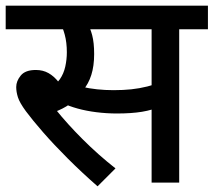

<svg xmlns="http://www.w3.org/2000/svg" viewBox="-20 -642 751 675"><path d="M263 -539 286 -562Q297 -545 304 -518.5Q311 -492 311 -452Q311 -410 301 -378.5Q291 -347 272 -325L267 -314Q249 -292 225 -275.5Q201 -259 171 -248L176 -257Q216 -207 270.5 -152.5Q325 -98 386 -50L323 13Q267 -36 218 -85Q169 -134 131.5 -177Q94 -220 71 -251Q49 -281 43 -300Q37 -319 37 -336Q37 -357 53 -376.5Q69 -396 106 -396Q131 -396 150.5 -385Q170 -374 186 -353.5Q202 -333 216 -303L153 -333Q177 -344 190.5 -363.5Q204 -383 209.5 -408Q215 -433 215 -458Q215 -493 207.5 -520.5Q200 -548 191 -561L243 -539H0V-622H432V-539ZM610 -539V0H513V-539H408V-622H711V-539ZM379 -325Q413 -325 441.5 -328Q470 -331 498 -338Q526 -345 558 -357V-272Q516 -255 479 -249Q442 -243 391 -243Q355 -243 319 -247.5Q283 -252 252.5 -260.5Q222 -269 202 -279L221 -350Q242 -343 267.5 -337Q293 -331 321.5 -328Q350 -325 379 -325Z"/></svg>

Font: Noto Sans Devanagari Medium
Style: Regular
Weight: 500
Version: Version 2.003